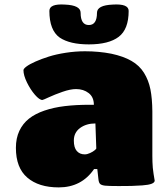

<svg xmlns="http://www.w3.org/2000/svg" viewBox="-20 -814 702 843"><path d="M237.8 8.8Q149.9 8.8 99.9 -34.2Q49.8 -77.1 49.8 -165Q49.8 -207 64.9 -239.3Q80.1 -271.5 107.2 -293Q134.3 -314.5 175 -328.4Q215.8 -342.3 264.4 -348.1Q313 -354 374 -354H392.1Q392.1 -387.7 369.4 -405.3Q346.7 -422.9 314 -422.9Q289.1 -422.9 254.6 -410.9Q220.2 -398.9 194.6 -387Q168.9 -375 166 -375Q153.3 -375 133.5 -397.7Q113.8 -420.4 98.4 -451.9Q83 -483.4 83 -505.9Q83 -512.2 96.4 -522.2Q109.9 -532.2 135.7 -543.7Q161.6 -555.2 193.8 -565.4Q226.1 -575.7 268.6 -582.3Q311 -588.9 353 -588.9Q414.6 -588.9 469.2 -578.1Q522 -566.9 557.1 -546.6Q592.3 -526.4 612.3 -494.1Q632.3 -461.9 640.4 -421.9Q648.4 -381.8 648.9 -325.2V-129.9Q648.9 -101.6 650.9 -77.1Q652.3 -64 654.3 -50.5Q656.2 -37.1 657.7 -29.8Q659.2 -22.5 659.2 -21Q659.2 -12.7 646 -7.3Q632.8 -2 604.7 0Q576.7 2 556.9 2.4Q537.1 2.9 501 2.9Q457 2.9 441.7 1.2Q426.3 -0.5 419.9 -6.1Q413.6 -11.7 412.1 -27.8L407.2 -71.8H393.1Q337.9 8.8 237.8 8.8ZM402.8 -162.1 398.9 -272Q358.9 -272 331.5 -252Q304.2 -231.9 304.2 -196.8Q304.2 -166 317.1 -151.1Q330.1 -136.2 352.1 -136.2Q362.8 -136.2 375.5 -142.1Q388.2 -147.9 395.5 -154.1Q402.8 -160.2 402.8 -162.1ZM334 -757.8Q334 -704.1 370.1 -704.1Q405.8 -704.1 405.8 -757.8Q405.8 -791 475.1 -793.9Q544.9 -798.3 544.9 -766.1Q544.9 -685.5 501.2 -652.3Q457.5 -619.1 370.1 -619.1Q286.6 -619.1 242.2 -648.9Q196.8 -681.2 196.8 -766.1Q196.8 -798.3 265.1 -793.9Q334 -791 334 -757.8Z"/></svg>

Font: GGS TheRock Black
Style: Regular
Weight: 900
Designer: Rodrigo Fuenzalida (2012); Goodgame Studios (2014)
Foundry: Rodrigo Fuenzalida,2012;  GGS,2014
Version: Version 1.002 | FøM Mod